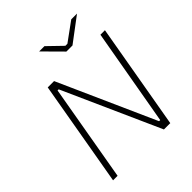

<svg xmlns="http://www.w3.org/2000/svg" viewBox="-240 -1049 1201 1201"><g transform="rotate(-45 360.5 -448.5)"><path d="M63 0H103L215 -643H225L513 0H569L691 -700H651L538 -58H528L241 -700H185ZM426 -776H480L641 -897H590L465 -806H447L353 -897H306Z"/></g></svg>

Font: Fixel Display ExtraLight
Style: Italic
Weight: 200
Italic angle: -10°
Designer: AlfaBravo + MacPaw
Foundry: Kyrylo Tkachov, Marchela Mozhyna, Serhii Makarenko, Maria Weinstein, Zakhar Kryvoshyya
Version: Version 1.210;Glyphs 3.2 (3217)